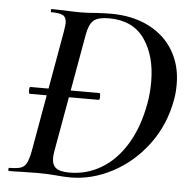

<svg xmlns="http://www.w3.org/2000/svg" viewBox="-48 -675 724 727"><g transform="rotate(5 314.0 -311.5)"><path d="M61 -311Q61 -324 65 -324H327Q331 -324 331 -311Q331 -298 327 -298H65Q61 -298 61 -311ZM191 1Q179 0 161 -1Q143 -2 120 -2L56 -1Q40 0 12 0Q9 0 9 -6Q9 -12 12 -12Q41 -12 55.5 -17Q70 -22 77.5 -36.5Q85 -51 91 -81L173 -544Q177 -570 177 -576Q177 -598 164.5 -605.5Q152 -613 119 -613Q117 -613 117 -619Q117 -625 119 -625L165 -624Q205 -622 229 -622Q258 -622 288 -625Q328 -627 344 -627Q427 -627 488.5 -596Q550 -565 583 -509.5Q616 -454 616 -382Q616 -348 611 -323Q594 -227 538.5 -152.5Q483 -78 405 -37Q327 4 246 4Q221 4 191 1ZM512 -301Q519 -339 519 -383Q519 -482 474.5 -545.5Q430 -609 339 -609Q298 -609 281 -594.5Q264 -580 257 -542L177 -92Q174 -76 174 -63Q174 -38 189 -26Q204 -14 241 -14Q306 -14 362 -47.5Q418 -81 457 -146Q496 -211 512 -301Z"/></g></svg>

Font: Cormorant Infant SemiBold
Style: Italic
Weight: 600
Italic angle: -10°
Designer: Christian Thalmann (Catharsis Fonts)
Foundry: Catharsis Fonts
Version: Version 4.000